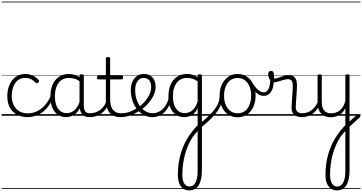

<svg xmlns="http://www.w3.org/2000/svg" viewBox="-20 -1438 4498 2385"><path d="M325 17Q208 17 139.5 -52Q71 -121 71 -243Q71 -303 86.5 -353.5Q102 -404 131 -441Q160 -478 201.5 -498.5Q243 -519 296 -519Q342 -519 386.5 -499Q431 -479 461 -442Q466 -435 465.5 -428.5Q465 -422 456 -413Q447 -404 439.5 -404Q432 -404 425 -410Q396 -437 367 -453.5Q338 -470 293 -470Q256 -470 225 -455Q194 -440 172 -410.5Q150 -381 138 -339.5Q126 -298 126 -245Q126 -179 150.5 -130.5Q175 -82 220 -56Q265 -30 326 -30Q337 -30 342.5 -23Q348 -16 348 -6.5Q348 3 342.5 10Q337 17 325 17ZM0 898H522V908H0ZM0 -20H522V0H0ZM0 -505H522V-500H0ZM0 -1418H522V-1408H0Z M324 17Q315 17 310.5 10Q306 3 306 -6.5Q306 -16 311 -23Q316 -30 325 -30Q384 -30 437.5 -55Q491 -80 534.5 -127Q578 -174 607 -240Q611 -249 620 -248Q629 -247 635.5 -240.5Q642 -234 638 -224Q608 -145 559 -91.5Q510 -38 449.5 -10.5Q389 17 324 17ZM522 898V908ZM522 -20V0ZM522 -505V-500ZM522 -1418V-1408Z M799 17Q744 17 700 -12Q656 -41 631 -98Q606 -155 606 -238Q606 -288 615.5 -331Q625 -374 644 -408.5Q663 -443 690.5 -467.5Q718 -492 754.5 -505.5Q791 -519 836 -519Q874 -519 910.5 -506.5Q947 -494 983 -470V-419Q943 -449 908 -459.5Q873 -470 837 -470Q805 -470 777.5 -460.5Q750 -451 728.5 -432Q707 -413 692.5 -385.5Q678 -358 670 -322Q662 -286 662 -242Q662 -180 678.5 -133Q695 -86 727.5 -59.5Q760 -33 809 -33Q843 -33 875 -49Q907 -65 933.5 -101.5Q960 -138 977 -202L995 -159Q974 -85 940.5 -47Q907 -9 869.5 4Q832 17 799 17ZM1095 17Q1061 17 1037 7Q1013 -3 998 -22Q983 -41 975.5 -69Q968 -97 968 -132V-495Q968 -506 975 -510.5Q982 -515 996 -515Q1009 -515 1015 -510.5Q1021 -506 1021 -496V-133Q1021 -81 1038 -56Q1055 -31 1101 -31Q1108 -31 1112 -23.5Q1116 -16 1115.5 -7Q1115 2 1110.5 9.5Q1106 17 1095 17ZM522 898H1157V908H522ZM522 -20H1157V0H522ZM522 -505H1157V-500H522ZM522 -1418H1157V-1408H522Z M1092 17Q1081 17 1075.5 9.5Q1070 2 1070.5 -7Q1071 -16 1078 -23.5Q1085 -31 1098 -31Q1135 -31 1167.5 -42.5Q1200 -54 1226.5 -74Q1253 -94 1272 -121.5Q1291 -149 1301 -182Q1304 -193 1313.5 -192Q1323 -191 1329.5 -184Q1336 -177 1333 -167Q1321 -125 1299 -91.5Q1277 -58 1245.5 -33.5Q1214 -9 1175 4Q1136 17 1092 17ZM1157 898V908ZM1157 -20V0ZM1157 -505V-500ZM1157 -1418V-1408Z M1481 17Q1430 17 1394.5 2Q1359 -13 1337.5 -41.5Q1316 -70 1305.5 -110Q1295 -150 1295 -201V-452H1204Q1193 -452 1189 -458Q1185 -464 1185 -476Q1185 -489 1189 -494.5Q1193 -500 1204 -500H1295V-711Q1295 -721 1301.5 -725.5Q1308 -730 1321 -730Q1334 -730 1341 -725.5Q1348 -721 1348 -711V-500H1489Q1500 -500 1504.5 -494.5Q1509 -489 1509 -476Q1509 -464 1504.5 -458Q1500 -452 1489 -452H1348V-213Q1348 -175 1354 -142Q1360 -109 1375.5 -84.5Q1391 -60 1418 -45.5Q1445 -31 1488 -31Q1498 -31 1503 -23.5Q1508 -16 1507.5 -7Q1507 2 1500.5 9.5Q1494 17 1481 17ZM1157 898H1545V908H1157ZM1157 -20H1545V0H1157ZM1157 -505H1545V-500H1157ZM1157 -1418H1545V-1408H1157Z M1483 17Q1470 17 1464.5 9.5Q1459 2 1460.5 -7Q1462 -16 1469.5 -23.5Q1477 -31 1489 -31Q1545 -31 1599 -52Q1653 -73 1697 -105Q1705 -110 1711.5 -107Q1718 -104 1722.5 -96.5Q1727 -89 1727 -80.5Q1727 -72 1720 -67Q1686 -43 1646 -24Q1606 -5 1564.5 6Q1523 17 1483 17ZM1545 898V908ZM1545 -20V0ZM1545 -505V-500ZM1545 -1418V-1408Z M1700 -106Q1723 -122 1743.5 -140.5Q1764 -159 1781 -180Q1805 -207 1822 -236.5Q1839 -266 1848.5 -295.5Q1858 -325 1858 -355Q1858 -414 1832 -442Q1806 -470 1760 -470Q1750 -470 1744.5 -477.5Q1739 -485 1740 -494.5Q1741 -504 1747 -511.5Q1753 -519 1764 -519Q1817 -519 1850 -496.5Q1883 -474 1898 -437Q1913 -400 1913 -358Q1913 -324 1901.5 -288.5Q1890 -253 1869 -218.5Q1848 -184 1819 -152Q1800 -129 1776.5 -108Q1753 -87 1728 -69ZM1545 898H1989V908H1545ZM1545 -20H1989V0H1545ZM1545 -505H1989V-500H1545ZM1545 -1418H1989V-1408H1545Z M1874 17Q1827 17 1786.5 0Q1746 -17 1712.5 -48Q1679 -79 1654.5 -121.5Q1630 -164 1617 -214.5Q1604 -265 1604 -321Q1604 -364 1615.5 -400.5Q1627 -437 1649 -463.5Q1671 -490 1700 -504.5Q1729 -519 1764 -519Q1775 -519 1780 -511.5Q1785 -504 1784 -494.5Q1783 -485 1777 -477.5Q1771 -470 1760 -470Q1738 -470 1720 -459.5Q1702 -449 1688.5 -429.5Q1675 -410 1667 -383Q1659 -356 1659 -323Q1659 -257 1676.5 -203.5Q1694 -150 1724.5 -111.5Q1755 -73 1794 -52.5Q1833 -32 1875 -32Q1923 -32 1963 -55Q2003 -78 2031.5 -119Q2060 -160 2075 -216Q2077 -224 2086 -225.5Q2095 -227 2102.5 -222.5Q2110 -218 2108 -208Q2097 -156 2075 -114.5Q2053 -73 2022 -43.5Q1991 -14 1953.5 1.5Q1916 17 1874 17ZM1989 898V908ZM1989 -20V0ZM1989 -505V-500ZM1989 -1418V-1408Z M2331 927Q2264 927 2226.5 877Q2189 827 2189 736Q2189 663 2198.5 595.5Q2208 528 2227 464.5Q2246 401 2274.5 342Q2303 283 2342 228Q2358 207 2374 186.5Q2390 166 2406 148.5Q2422 131 2435 118V-94Q2411 -45 2381.5 -21.5Q2352 2 2322.5 9.5Q2293 17 2266 17Q2210 17 2166 -12Q2122 -41 2097 -98Q2072 -155 2072 -238Q2072 -288 2081.5 -331Q2091 -374 2110 -408.5Q2129 -443 2157 -467.5Q2185 -492 2221 -505.5Q2257 -519 2302 -519Q2327 -519 2348 -515Q2369 -511 2390.5 -503Q2412 -495 2435 -480V-496Q2435 -506 2441.5 -510.5Q2448 -515 2462 -515Q2475 -515 2481.5 -510.5Q2488 -506 2488 -496V677Q2488 740 2477.5 787Q2467 834 2447 865Q2427 896 2397.5 911.5Q2368 927 2331 927ZM2335 878Q2366 878 2388 857Q2410 836 2422.5 793Q2435 750 2435 685V190Q2427 199 2417.5 209.5Q2408 220 2398 232.5Q2388 245 2377 258Q2345 307 2320 362.5Q2295 418 2278.5 478.5Q2262 539 2253.5 603.5Q2245 668 2245 735Q2245 780 2255.5 812Q2266 844 2286 861Q2306 878 2335 878ZM2275 -33Q2307 -33 2337.5 -46.5Q2368 -60 2393.5 -92.5Q2419 -125 2435 -181V-428Q2400 -452 2368 -461Q2336 -470 2303 -470Q2271 -470 2244 -460.5Q2217 -451 2195.5 -432Q2174 -413 2159 -385.5Q2144 -358 2136 -322Q2128 -286 2128 -242Q2128 -180 2144.5 -133Q2161 -86 2194 -59.5Q2227 -33 2275 -33ZM1989 898H2624V908H1989ZM1989 -20H2624V0H1989ZM1989 -505H2624V-500H1989ZM1989 -1418H2624V-1408H1989Z M2479 145Q2472 152 2465.5 148Q2459 144 2455 135.5Q2451 127 2451.5 117Q2452 107 2460 102Q2514 57 2555 18.5Q2596 -20 2625 -53.5Q2654 -87 2672 -118.5Q2690 -150 2699 -181Q2708 -212 2708 -244Q2708 -254 2716.5 -257.5Q2725 -261 2733.5 -257.5Q2742 -254 2742 -245Q2742 -205 2733.5 -169Q2725 -133 2706 -97Q2687 -61 2656 -24Q2625 13 2581.5 55Q2538 97 2479 145ZM2624 898V908ZM2624 -20V0ZM2624 -505V-500ZM2624 -1418V-1408Z M2932 19Q2864 19 2813.5 -15.5Q2763 -50 2735.5 -110.5Q2708 -171 2708 -250Q2708 -310 2724.5 -359Q2741 -408 2771.5 -444Q2802 -480 2842.5 -499.5Q2883 -519 2932 -519Q2998 -519 3048 -485Q3098 -451 3126.5 -390Q3155 -329 3155 -250Q3155 -202 3144.5 -161Q3134 -120 3115 -87Q3096 -54 3069 -30Q3042 -6 3007.5 6.5Q2973 19 2932 19ZM2932 -31Q2971 -31 3002 -46.5Q3033 -62 3054.5 -91.5Q3076 -121 3088 -161.5Q3100 -202 3100 -250Q3100 -315 3079.5 -364.5Q3059 -414 3021.5 -441.5Q2984 -469 2932 -469Q2893 -469 2861.5 -453.5Q2830 -438 2808.5 -409Q2787 -380 2775 -339.5Q2763 -299 2763 -250Q2763 -185 2783.5 -135.5Q2804 -86 2842 -58.5Q2880 -31 2932 -31ZM2624 898H3225V908H2624ZM2624 -20H3225V0H2624ZM2624 -505H3225V-500H2624ZM2624 -1418H3225V-1408H2624Z M3255 -247Q3222 -247 3192 -265Q3162 -283 3132 -320Q3102 -357 3070 -414Q3065 -424 3070 -432Q3075 -440 3084.5 -441.5Q3094 -443 3100 -433Q3128 -386 3154 -354.5Q3180 -323 3205.5 -307Q3231 -291 3255 -291Q3281 -291 3299.5 -310Q3318 -329 3327.5 -365Q3337 -401 3337 -455Q3337 -464 3344 -469.5Q3351 -475 3360 -475.5Q3369 -476 3375.5 -471Q3382 -466 3382 -455Q3382 -387 3367 -341Q3352 -295 3323.5 -271Q3295 -247 3255 -247ZM3225 898V908ZM3225 -20V0ZM3225 -505V-500ZM3225 -1418V-1408Z M3729 17Q3704 17 3681 11Q3658 5 3640 -8.5Q3622 -22 3612 -44Q3602 -66 3602 -97Q3602 -124 3604.5 -159Q3607 -194 3609.5 -232.5Q3612 -271 3614.5 -307Q3617 -343 3617 -374Q3617 -419 3601.5 -436.5Q3586 -454 3555 -454Q3530 -454 3497.5 -444Q3465 -434 3433 -424.5Q3401 -415 3375 -415Q3359 -415 3344.5 -431.5Q3330 -448 3320.5 -471.5Q3311 -495 3311 -514Q3311 -527 3315 -536.5Q3319 -546 3327.5 -552Q3336 -558 3347 -558Q3367 -558 3376 -540Q3385 -522 3385 -497Q3385 -488 3384.5 -479Q3384 -470 3383 -462Q3400 -461 3420.5 -467Q3441 -473 3464.5 -482Q3488 -491 3513 -497.5Q3538 -504 3564 -504Q3600 -504 3623 -491Q3646 -478 3657.5 -449.5Q3669 -421 3669 -376Q3669 -345 3666.5 -308.5Q3664 -272 3661.5 -235Q3659 -198 3656.5 -165Q3654 -132 3654 -108Q3654 -68 3675 -49.5Q3696 -31 3735 -31Q3746 -31 3751 -23.5Q3756 -16 3755.5 -7Q3755 2 3748.5 9.5Q3742 17 3729 17ZM3225 898H3793V908H3225ZM3225 -20H3793V0H3225ZM3225 -505H3793V-500H3225ZM3225 -1418H3793V-1408H3225Z M3728 17Q3717 17 3711.5 9.5Q3706 2 3706.5 -7Q3707 -16 3714 -23.5Q3721 -31 3734 -31Q3771 -31 3802 -43Q3833 -55 3857 -75Q3881 -95 3899 -120Q3917 -145 3927 -172Q3931 -183 3940 -182.5Q3949 -182 3955 -174.5Q3961 -167 3958 -157Q3947 -124 3927 -93Q3907 -62 3878.5 -37Q3850 -12 3812 2.5Q3774 17 3728 17ZM3793 898V908ZM3793 -20V0ZM3793 -505V-500ZM3793 -1418V-1408Z M4292 101Q4306 87 4322 71.5Q4338 56 4355.5 40.5Q4373 25 4389.5 10.5Q4406 -4 4421 -14Q4429 -21 4437.5 -19Q4446 -17 4451 -9.5Q4456 -2 4455.5 7Q4455 16 4445 24Q4431 36 4414 51.5Q4397 67 4378 84Q4359 101 4340.5 118Q4322 135 4308 149ZM4166 927Q4099 927 4061 877Q4023 827 4023 736Q4023 663 4032.5 595.5Q4042 528 4061 464.5Q4080 401 4109 342Q4138 283 4177 228Q4192 206 4208.5 186Q4225 166 4240.5 148.5Q4256 131 4270 118V-96Q4255 -63 4233.5 -41Q4212 -19 4188 -6Q4164 7 4138.5 12.5Q4113 18 4088 18Q4040 18 4003 -1.5Q3966 -21 3945.5 -61.5Q3925 -102 3925 -166V-496Q3925 -505 3931 -509.5Q3937 -514 3950 -514Q3964 -514 3970.5 -509.5Q3977 -505 3977 -496V-171Q3977 -127 3989.5 -95.5Q4002 -64 4028 -47Q4054 -30 4095 -30Q4124 -30 4151 -39Q4178 -48 4201 -66.5Q4224 -85 4242 -115Q4260 -145 4270 -186V-496Q4270 -506 4276.5 -510.5Q4283 -515 4297 -515Q4310 -515 4316 -510.5Q4322 -506 4322 -496V678Q4322 740 4311.5 787Q4301 834 4281 865Q4261 896 4232 911.5Q4203 927 4166 927ZM4169 879Q4200 879 4222.5 857.5Q4245 836 4257.5 792.5Q4270 749 4270 685V190Q4262 199 4252 209.5Q4242 220 4232 232.5Q4222 245 4212 258Q4179 307 4154.5 362.5Q4130 418 4113 478.5Q4096 539 4088 603.5Q4080 668 4080 735Q4080 780 4090.5 812Q4101 844 4121 861.5Q4141 879 4169 879ZM3793 898H4458V908H3793ZM3793 -20H4458V0H3793ZM3793 -505H4458V-500H3793ZM3793 -1418H4458V-1408H3793Z"/></svg>

Font: Playwrite FR Trad Guides
Style: Regular
Weight: 400
Designer: Veronika Burian, José Scaglione
Foundry: TypeTogether
Version: Version 1.003